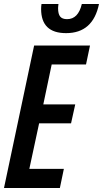

<svg xmlns="http://www.w3.org/2000/svg" viewBox="-21 -942 516 962"><path d="M-1 0 150 -714H430L410 -619H238L196 -419H356L335 -324H175L126 -96H299L279 0ZM310 -776Q185 -776 185 -897Q185 -910 187 -922H272Q271 -913 270.5 -909Q270 -905 270 -901Q270 -872 280.5 -859Q291 -846 315 -846Q371 -846 389 -922H475Q445 -776 310 -776Z"/></svg>

Font: Noto Sans ExtraCondensed SemiBold
Style: Italic
Weight: 600
Width: 2
Italic angle: -12°
Designer: Monotype Design Team
Foundry: Monotype Imaging Inc.
Version: Version 2.013; ttfautohint (v1.8.4.7-5d5b)